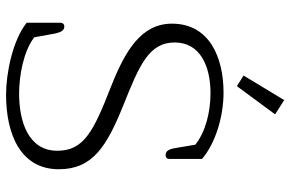

<svg xmlns="http://www.w3.org/2000/svg" viewBox="-182 -764 957 633"><g transform="rotate(90 296.5 -447.5)"><path d="M264 -750 357 -876 310 -906 229 -772ZM292 11C423 11 538 -37 538 -163C538 -274 463 -321 326 -376C197 -428 120 -459 120 -545C120 -630 200 -663 287 -663C349 -663 414 -647 457 -613L468 -548C472 -523 479 -515 492 -515C500 -515 504 -520 504 -527V-635C453 -679 365 -706 285 -706C172 -706 58 -661 58 -536C58 -435 146 -382 268 -334C414 -277 477 -245 477 -158C477 -62 380 -32 289 -32C231 -32 149 -46 103 -82L91 -148C86 -172 80 -181 67 -181C59 -181 55 -175 55 -169V-57C112 -11 221 11 292 11Z"/></g></svg>

Font: Maitree Light
Style: Regular
Weight: 300
Designer: CadsonDemak Team
Foundry: CadsonDemak
Version: Version 1.000;PS 001.000;hotconv 1.0.88;makeotf.lib2.5.64775